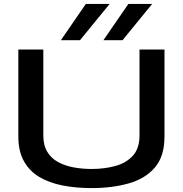

<svg xmlns="http://www.w3.org/2000/svg" viewBox="-20 -954 938 984"><path d="M74 -254V-700H202V-260Q202 -209 222.5 -175.5Q243 -142 278.5 -123Q314 -104 358 -96Q402 -88 450 -88Q514 -88 570 -103Q626 -118 660.5 -155.5Q695 -193 695 -260V-700H823V-254Q823 -154 774.5 -96.5Q726 -39 641 -14.5Q556 10 449 10Q369 10 300.5 -3.5Q232 -17 181.5 -47Q131 -77 102.5 -128Q74 -179 74 -254ZM510 -748 638 -934H760L608 -748ZM292 -748 420 -934H542L390 -748Z"/></svg>

Font: Georama Extended Medium
Style: Regular
Weight: 500
Width: 7
Designer: Jean-Baptiste Levee
Foundry: Production Type
Version: Version 1.000